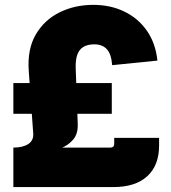

<svg xmlns="http://www.w3.org/2000/svg" viewBox="-20 -759 693 779"><path d="M34.7 -135.3V-160.2Q72.8 -160.2 95 -174.8Q117.2 -189.5 114.7 -218.8L96.7 -470.7Q90.3 -559.1 125 -618.7Q159.7 -678.2 221.4 -708.7Q283.2 -739.3 358.4 -739.3Q428.7 -739.3 484.9 -711.9Q541 -684.6 576.2 -634Q611.3 -583.5 618.7 -513.2L435.1 -494.6Q431.6 -539.6 413.6 -559.3Q395.5 -579.1 362.3 -579.1Q336.4 -579.1 319.1 -569.1Q301.8 -559.1 293.9 -537.8Q286.1 -516.6 287.1 -482.4L295.4 -255.9Q296.9 -216.3 276.9 -192.6Q256.8 -168.9 224.4 -156.7Q191.9 -144.5 155.3 -139.9Q118.7 -135.3 86.4 -135.3Q54.2 -135.3 34.7 -135.3ZM34.2 0V-160.2H428.7Q435.5 -160.2 439.5 -164.1Q443.4 -168 443.4 -174.8V-199.7H625.5V-168.9Q625.5 -87.9 577.4 -43.9Q529.3 0 439.9 0ZM34.2 -297.4V-421.9H433.6V-297.4Z"/></svg>

Font: Inter 20pt Black
Style: Regular
Weight: 900
Version: Version 4.001;git-66647c0bb